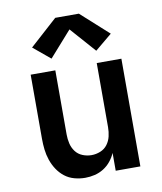

<svg xmlns="http://www.w3.org/2000/svg" viewBox="-86 -835 772 913"><g transform="rotate(-10 300.0 -379.0)"><path d="M252 8Q226 8 200 1Q174 -6 153.5 -22Q133 -38 118.5 -60Q104 -82 95.5 -107Q87 -132 84 -158Q81 -184 81 -210V-520H200V-210Q200 -188 205 -166.5Q210 -145 223 -127.5Q236 -110 257 -101.5Q278 -93 300 -93Q322 -93 343 -101.5Q364 -110 377 -127.5Q390 -145 395 -166.5Q400 -188 400 -210V-520H519V0H400V-86Q391 -65 376 -46.5Q361 -28 341 -15.5Q321 -3 298 2.5Q275 8 252 8ZM192 -578 110 -646 243 -766H357L490 -646L408 -578L300 -700Z"/></g></svg>

Font: Zed Sans Extended
Style: Bold
Weight: 700
Width: 7
Designer: Belleve Invis
Foundry: Belleve Invis
Version: Version 1.0.0; ttfautohint (v1.8.4)